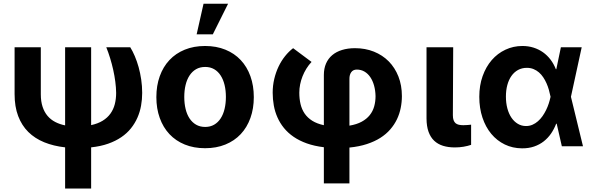

<svg xmlns="http://www.w3.org/2000/svg" viewBox="-20 -806 3273 1058"><path d="M204.9 -545.5V-286.2Q204.9 -246.8 214.7 -217.5Q224.4 -188.2 242 -167.4Q259.6 -146.7 284.3 -133.9Q308.9 -121.1 338.8 -115.1V-545.5H482.2V-116.5Q519.5 -124.6 545.8 -140.8Q572.1 -157 588.6 -180Q605.1 -203.1 612.6 -232.1Q620 -261 620 -294Q619.7 -323.5 615.4 -355.8Q611.2 -388.1 603.9 -421Q596.6 -453.8 586.8 -485.6Q577.1 -517.4 565.7 -545.5H697.8Q710.9 -524.5 722.8 -496.6Q734.7 -468.8 743.8 -436.3Q752.8 -403.8 758.2 -367.5Q763.5 -331.3 763.5 -294Q763.5 -258.2 757.3 -223.5Q751.1 -188.9 737.2 -157.5Q723.4 -126.1 701.5 -98.7Q679.7 -71.4 648.4 -50.1Q617.2 -28.8 576 -14.2Q534.8 0.4 482.2 6V233H338.8V6Q275.2 -1.1 223.7 -22Q172.2 -43 136 -78.8Q99.8 -114.7 80.1 -166.5Q60.4 -218.4 60.4 -287.6V-545.5Z M841.6 -270.6Q841.6 -334.2 860.3 -386Q878.9 -437.9 913.7 -475Q948.5 -512.1 998.2 -532.3Q1047.9 -552.6 1110.1 -552.6Q1172.2 -552.6 1221.9 -532.3Q1271.7 -512.1 1306.5 -475Q1341.3 -437.9 1359.9 -386Q1378.6 -334.2 1378.6 -270.6Q1378.6 -207.7 1359.9 -155.9Q1341.3 -104 1306.5 -66.9Q1271.7 -29.8 1221.9 -9.6Q1172.2 10.7 1110.1 10.7Q1047.9 10.7 998.2 -9.6Q948.5 -29.8 913.7 -66.9Q878.9 -104 860.3 -155.9Q841.6 -207.7 841.6 -270.6ZM1110.8 -106.5Q1138.8 -106.5 1160.2 -119Q1181.5 -131.4 1195.8 -153.4Q1210.2 -175.4 1217.5 -205.8Q1224.8 -236.2 1224.8 -271.7Q1224.8 -307.5 1217.5 -337.7Q1210.2 -367.9 1195.8 -390.1Q1181.5 -412.3 1160.2 -424.7Q1138.8 -437.1 1110.8 -437.1Q1082 -437.1 1060.5 -424.7Q1039.1 -412.3 1024.5 -390.1Q1009.9 -367.9 1002.7 -337.7Q995.4 -307.5 995.4 -271.7Q995.4 -236.2 1002.7 -205.8Q1009.9 -175.4 1024.5 -153.4Q1039.1 -131.4 1060.5 -119Q1082 -106.5 1110.8 -106.5ZM1101.6 -785.5H1236.9L1152.7 -616.8H1063.6Z M1482.6 -295.1Q1482.6 -334.5 1491.3 -371.1Q1500 -407.7 1515.1 -439.3Q1530.2 -470.9 1550.8 -496.6Q1571.4 -522.4 1595.2 -540.5L1696.7 -464.8Q1680.8 -447.8 1668.3 -427.7Q1655.9 -407.7 1647.2 -385.8Q1638.5 -364 1633.9 -341.1Q1629.3 -318.2 1629.3 -295.1Q1629.3 -261.4 1636.2 -232.2Q1643.1 -203.1 1658.9 -180Q1674.7 -157 1700.6 -140.6Q1726.6 -124.3 1764.6 -116.1V-392.8Q1764.6 -428.3 1776.5 -455.8Q1788.4 -483.3 1810.7 -502.1Q1833.1 -521 1864.9 -530.7Q1896.7 -540.5 1936.1 -540.5Q1992.9 -540.5 2040.3 -521.5Q2087.7 -502.5 2122 -467.9Q2156.2 -433.2 2175.4 -384.6Q2194.6 -335.9 2194.6 -276.3Q2194.6 -243.3 2188 -210.8Q2181.5 -178.3 2167.3 -148.6Q2153.1 -119 2130.5 -92.9Q2108 -66.8 2075.8 -46.3Q2043.7 -25.9 2001.4 -12.1Q1959.2 1.8 1905.5 7.1V204.5H1764.6V5.3Q1712 -1.1 1670.8 -15.8Q1629.6 -30.5 1598.2 -52Q1566.8 -73.5 1544.7 -100.7Q1522.7 -127.8 1508.9 -159.1Q1495 -190.3 1488.8 -224.8Q1482.6 -259.2 1482.6 -295.1ZM1905.5 -370.7V-113.6Q1945.7 -120.4 1973 -135.3Q2000.4 -150.2 2017.4 -171.5Q2034.4 -192.8 2041.9 -219.6Q2049.4 -246.4 2049.4 -276.3Q2048.7 -307.9 2041.2 -334.7Q2033.7 -361.5 2020.4 -381Q2007.1 -400.6 1988.3 -411.6Q1969.5 -422.6 1946 -422.6Q1926.1 -422.6 1915.7 -408.4Q1905.2 -394.2 1905.5 -370.7Z M2330.3 -545.5H2477.3L2475.5 -170.8Q2475.5 -154.5 2479.4 -143.8Q2483.3 -133.2 2490.4 -127.1Q2497.5 -121.1 2508.3 -118.6Q2519.2 -116.1 2533 -116.1Q2547.2 -116.1 2557.5 -117.2Q2567.8 -118.3 2576 -119V-7.8Q2557.2 -1.4 2534.4 2.5Q2511.7 6.4 2486.2 6.4Q2450.3 6.4 2421.5 -2.5Q2392.8 -11.4 2372.5 -30.5Q2352.3 -49.7 2341.4 -79.9Q2330.6 -110.1 2330.3 -152.7Z M2621.1 -272.7Q2621.1 -334.9 2639.4 -386.4Q2657.7 -437.9 2689.6 -474.8Q2721.6 -511.7 2765.1 -532.1Q2808.6 -552.6 2858.7 -552.6Q2891.7 -552.6 2920.3 -543.5Q2948.9 -534.4 2972.3 -517.8Q2995.7 -501.1 3013.7 -477.5Q3031.6 -453.8 3043 -424.7H3045.5L3070.7 -545.5H3185.4L3126.1 -272.7L3192.5 0H3076L3047.6 -124.3H3044.7Q3033.7 -95.2 3016.7 -70.3Q2999.6 -45.5 2976.4 -27.2Q2953.1 -8.9 2923.1 1.4Q2893.1 11.7 2856.2 11.4Q2804.7 11 2761.5 -9.9Q2718.4 -30.9 2687.1 -68.4Q2655.9 -105.8 2638.5 -158Q2621.1 -210.2 2621.1 -272.7ZM2767.8 -273.8Q2767.8 -238.6 2775.7 -208.8Q2783.7 -179 2798.3 -157.5Q2812.9 -136 2833.3 -123.8Q2853.7 -111.5 2878.6 -111.5Q2897.7 -111.5 2914.1 -118.6Q2930.4 -125.7 2944.2 -137.8Q2958.1 -149.9 2969.3 -165.8Q2980.5 -181.8 2989.2 -199.6Q2997.9 -217.3 3003.9 -235.8Q3009.9 -254.3 3013.5 -271.3L3013.8 -272.7L3013.5 -274.1Q3009.9 -292.3 3004.6 -310.9Q2999.3 -329.5 2991.5 -347.1Q2983.7 -364.7 2973.4 -380.1Q2963.1 -395.6 2949.8 -407.1Q2936.4 -418.7 2919.9 -425.4Q2903.4 -432.2 2883.2 -432.2Q2856.2 -432.2 2834.7 -420.5Q2813.2 -408.7 2798.3 -387.6Q2783.4 -366.5 2775.6 -337.5Q2767.8 -308.6 2767.8 -273.8Z"/></svg>

Font: Cannonade
Style: Bold
Weight: 700
Designer: Rasmus Andersson
Foundry: rsms
Version: Version 3.012;git-f93a4a705